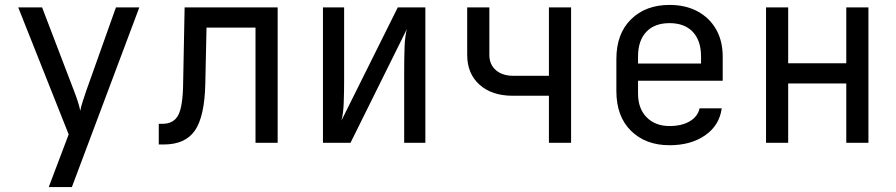

<svg xmlns="http://www.w3.org/2000/svg" viewBox="-20 -580 3640 780"><path d="M178 180 259 -34 54 -550H151L281 -210Q289 -190 296 -168Q303 -146 306 -130Q309 -146 316 -168Q323 -190 330 -210L451 -550H546L272 180Z M625 7V-77H640Q686 -77 704.5 -113Q723 -149 724 -242L730 -550H1108V0H1018V-468H819L814 -238Q811 -107 772 -50Q733 7 645 7Z M1292 0V-550H1378V-254Q1378 -211 1376.5 -165Q1375 -119 1367 -90L1596 -550H1708V0H1622V-297Q1622 -341 1623.5 -387Q1625 -433 1633 -462L1404 0Z M2210 0V-191H2063Q1978 -191 1928 -236Q1878 -281 1878 -357V-550H1968V-357Q1968 -318 1994.5 -295Q2021 -272 2066 -272H2210V-550H2300V0Z M2700 10Q2603 10 2543.5 -48.5Q2484 -107 2484 -210V-340Q2484 -443 2543.5 -501.5Q2603 -560 2700 -560Q2765 -560 2813.5 -534Q2862 -508 2889 -461Q2916 -414 2916 -350V-252H2572V-200Q2572 -139 2607 -103.5Q2642 -68 2700 -68Q2750 -68 2782.5 -87.5Q2815 -107 2822 -140H2912Q2903 -71 2845 -30.5Q2787 10 2700 10ZM2572 -322H2828V-350Q2828 -415 2794.5 -450.5Q2761 -486 2700 -486Q2639 -486 2605.5 -450.5Q2572 -415 2572 -350Z M3092 0V-550H3182V-323H3418V-550H3508V0H3418V-241H3182V0Z"/></svg>

Font: JetBrains Mono NL
Style: Regular
Weight: 400
Monospace: yes
Designer: Philipp Nurullin, Konstantin Bulenkov
Foundry: JetBrains
Version: Version 2.305; ttfautohint (v1.8.4.7-5d5b)